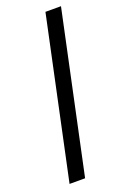

<svg xmlns="http://www.w3.org/2000/svg" viewBox="-139 -755 524 801"><g transform="rotate(-20 122.5 -354.5)"><path d="M175 -709H244L93 0H24Z"/></g></svg>

Font: Raleway
Style: Italic
Weight: 400
Italic angle: -12°
Designer: Matt McInerney, Pablo Impallari, Rodrigo Fuenzalida
Foundry: Matt McInerney, Pablo Impallari, Rodrigo Fuenzalida
Version: Version 4.026